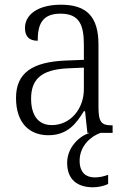

<svg xmlns="http://www.w3.org/2000/svg" viewBox="-20 -564 541 815"><path d="M185 10C267 10 304 -40 336 -92H341L351 0H361C314 14 265 64 265 127C265 197 307 231 375 231C395 231 421 226 439 217V178C417 186 401 189 382 189C346 189 318 170 318 118C318 54 368 13 407 0H458V-32H454C410 -32 398 -46 398 -111V-375C398 -493 348 -544 239 -544C142 -544 86 -503 86 -445C86 -408 105 -391 140 -391C140 -462 160 -506 237 -506C320 -506 336 -454 336 -372V-310L259 -307C116 -301 48 -254 48 -148C48 -40 107 10 185 10ZM200 -33C139 -33 112 -79 112 -145C112 -224 151 -269 269 -274L336 -277V-185C336 -103 280 -33 200 -33Z"/></svg>

Font: Noto Serif Myanmar SemiCondensed Light
Style: Regular
Weight: 300
Width: 4
Designer: Ben Mitchell and the Monotype Design Team
Foundry: Monotype Imaging Inc.
Version: Version 2.106